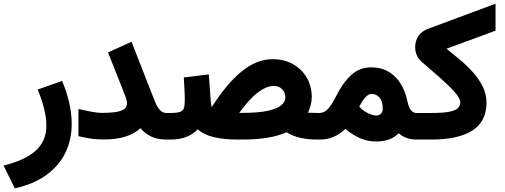

<svg xmlns="http://www.w3.org/2000/svg" viewBox="-67 -769 2781 1058"><path d="M274.9 -323.2Q298.8 -268.6 313.5 -207Q328.1 -145.5 328.1 -84.5Q328.1 0 293.9 71.3Q259.8 142.6 190.4 193.8Q121.1 245.1 14.6 269L-47.4 143.1Q71.3 114.3 129.9 61Q188.5 7.8 188.5 -76.7Q188.5 -121.6 174.6 -175.3Q160.6 -229 140.6 -275.4Z M365.2 -168.5Q395 -161.6 431.4 -154.3Q467.8 -147 496.6 -147Q525.9 -147 557.4 -149.9Q588.9 -152.8 610.8 -163.8Q632.8 -174.8 632.8 -200.2Q632.8 -211.4 627 -229.5Q621.1 -247.6 617.2 -255.9L528.3 -480L657.7 -539.1L770.5 -251Q780.3 -225.6 790.3 -201.7Q800.3 -177.7 814.5 -162.1Q828.6 -146.5 851.1 -146.5H871.6V0H851.1Q801.3 0 766.6 -16.4Q731.9 -32.7 707.5 -62.5Q671.4 -30.8 622.1 -15.6Q572.8 -0.5 503.9 -0.5Q460.4 -0.5 428.7 -5.9Q397 -11.2 365.2 -18.6Z M1099.6 -178.2Q1179.7 -305.2 1262.9 -374Q1346.2 -442.9 1436 -442.9Q1499 -442.9 1547.4 -415.5Q1595.7 -388.2 1623.3 -341.1Q1650.9 -293.9 1650.9 -234.4Q1650.9 -210.9 1645 -189.2Q1639.2 -167.5 1629.9 -147.9Q1652.8 -146.5 1681.6 -146.5H1696.3V0H1681.6Q1574.2 0 1512.2 -40.5Q1423.8 0 1270 0H1245.1Q1168.5 0 1112.8 -12.9Q1057.1 -25.9 1022.5 -56.2Q995.6 -28.3 959 -14.2Q922.4 0 871.6 0H852.1V-146.5H871.1Q908.2 -146.5 925 -152.6Q941.9 -158.7 946.5 -174.3Q951.2 -189.9 951.2 -218.3Q951.2 -247.1 949.2 -280.3Q947.3 -313.5 945.8 -342.3L1083.5 -358.9L1094.7 -208Q1095.7 -198.7 1096.9 -191.2Q1098.1 -183.6 1099.6 -178.2ZM1268.1 -147Q1358.9 -147 1410.6 -158.9Q1462.4 -170.9 1483.9 -189.9Q1505.4 -209 1505.4 -231Q1505.4 -259.3 1487.8 -277.3Q1470.2 -295.4 1439.5 -295.4Q1402.3 -295.4 1354.7 -260Q1307.1 -224.6 1251.5 -147Z M1835.9 -58.6Q1806.2 -30.3 1771.5 -15.1Q1736.8 0 1697.8 0H1676.8V-146.5H1694.8Q1723.1 -147.5 1743.7 -172.4Q1764.2 -197.3 1784.2 -237.3Q1821.3 -312 1867.7 -355Q1914.1 -397.9 1977.5 -397.9Q2036.1 -397.9 2076.9 -372.3Q2117.7 -346.7 2142.3 -305.2Q2167 -263.7 2176.8 -215.8Q2186 -172.9 2199.2 -159.7Q2212.4 -146.5 2226.1 -146.5H2239.3V0H2225.6Q2199.7 0 2174.8 -8.5Q2149.9 -17.1 2129.9 -34.7Q2105.5 -10.3 2074.7 0.2Q2043.9 10.7 2006.3 10.7Q1958.5 10.7 1916.7 -7.6Q1875 -25.9 1835.9 -58.6ZM1912.6 -181.2Q1936 -156.7 1962.2 -144.5Q1988.3 -132.3 2004.4 -132.3Q2021.5 -132.3 2031.7 -141.8Q2042 -151.4 2042 -171.9Q2042 -212.4 2023.9 -231.9Q2005.9 -251.5 1980 -251.5Q1948.2 -251.5 1912.6 -181.2Z M2613.8 -203.1Q2613.3 -98.6 2535.4 -49.3Q2457.5 0 2310.5 0H2219.7V-146.5H2310.1Q2378.9 -146.5 2412.8 -154.1Q2446.8 -161.6 2458 -174.8Q2469.2 -188 2469.2 -204.6Q2469.2 -227.1 2438.5 -261.7Q2407.7 -296.4 2359.1 -339.4Q2310.5 -382.3 2255.9 -429.2Q2237.8 -444.3 2229.2 -465.8Q2220.7 -487.3 2220.7 -509.3Q2220.7 -544.9 2239.3 -571.3Q2257.8 -597.7 2290.5 -609.9L2663.6 -748.5V-600.1L2393.6 -500.5Q2428.7 -472.7 2467 -440.4Q2505.4 -408.2 2538.6 -371.3Q2571.8 -334.5 2592.8 -292.5Q2613.8 -250.5 2613.8 -203.1Z"/></svg>

Font: Vazir Black FD-WOL-UI
Style: Black-FD-WOL-UI
Weight: 900
Designer: Saber Rastikerdar
Foundry: Saber Rastikerdar
Version: Version 30.0.0